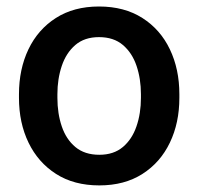

<svg xmlns="http://www.w3.org/2000/svg" viewBox="-20 -558 607 588"><path d="M38.1 -258.3V-269.5Q38.1 -346.2 67.1 -407Q96.2 -467.8 151.1 -502.9Q206.1 -538.1 283.2 -538.1Q360.8 -538.1 416 -502.9Q471.2 -467.8 500.2 -407Q529.3 -346.2 529.3 -269.5V-258.3Q529.3 -181.6 500.2 -121.1Q471.2 -60.5 416.3 -25.4Q361.3 9.8 284.2 9.8Q206.5 9.8 151.6 -25.4Q96.7 -60.5 67.4 -121.1Q38.1 -181.6 38.1 -258.3ZM155.8 -269.5V-258.3Q155.8 -210.4 169.2 -170.9Q182.6 -131.3 210.9 -107.7Q239.3 -84 284.2 -84Q328.1 -84 356.2 -107.7Q384.3 -131.3 397.9 -170.9Q411.6 -210.4 411.6 -258.3V-269.5Q411.6 -316.4 398.2 -356.2Q384.8 -396 356.4 -420.2Q328.1 -444.3 283.2 -444.3Q238.8 -444.3 210.7 -420.2Q182.6 -396 169.2 -356.2Q155.8 -316.4 155.8 -269.5Z"/></svg>

Font: Vazirmatn UI FD Medium
Style: Regular
Weight: 500
Designer: Saber Rastikerdar
Foundry: Saber Rastikerdar
Version: Version 33.003